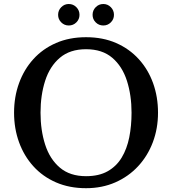

<svg xmlns="http://www.w3.org/2000/svg" viewBox="-20 -952 881 983"><path d="M52 -375Q52 -456 77.5 -526.2Q103 -596.5 150.8 -649.2Q198.5 -702 266.8 -731.8Q335 -761.5 420.5 -761.5Q506.5 -761.5 574.5 -731.8Q642.5 -702 690.5 -649.2Q738.5 -596.5 763.8 -526.2Q789 -456 789 -375Q789 -294 762.5 -223.8Q736 -153.5 687 -100.8Q638 -48 570.2 -18.2Q502.5 11.5 420.5 11.5Q335 11.5 266.8 -18.2Q198.5 -48 150.8 -100.8Q103 -153.5 77.5 -223.8Q52 -294 52 -375ZM187.5 -375Q187.5 -285.5 211.2 -211.5Q235 -137.5 286.5 -93.8Q338 -50 420.5 -50Q486.5 -50 531.2 -75.2Q576 -100.5 603 -145.2Q630 -190 641.8 -249Q653.5 -308 653.5 -375Q653.5 -464.5 629.8 -538.5Q606 -612.5 554.8 -656.2Q503.5 -700 420.5 -700Q338 -700 286.5 -656.2Q235 -612.5 211.2 -538.5Q187.5 -464.5 187.5 -375ZM509 -821.5Q486 -821.5 470 -837.5Q454 -853.5 454 -876Q454 -899 470 -915.2Q486 -931.5 509 -931.5Q531.5 -931.5 547.5 -915.2Q563.5 -899 563.5 -876Q563.5 -853.5 547.5 -837.5Q531.5 -821.5 509 -821.5ZM332 -821.5Q309.5 -821.5 293.5 -837.5Q277.5 -853.5 277.5 -876Q277.5 -899 293.5 -915.2Q309.5 -931.5 332 -931.5Q355 -931.5 371 -915.2Q387 -899 387 -876Q387 -853.5 371 -837.5Q355 -821.5 332 -821.5Z"/></svg>

Font: Besley Medium
Style: Regular
Weight: 500
Designer: Owen Earl
Foundry: indestructible type*
Version: Version 2.001; ttfautohint (v1.8.3)